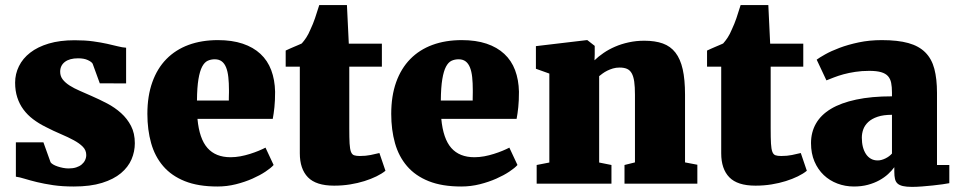

<svg xmlns="http://www.w3.org/2000/svg" viewBox="-20 -729 3793 762"><path d="M43 -164.1H152.3L180.7 -85Q183.6 -80.6 190.9 -76.2Q198.2 -71.8 208.5 -68.4Q218.8 -64.9 230.2 -62.7Q241.7 -60.5 252.4 -60.5Q269.5 -60.5 282.5 -64.7Q295.4 -68.8 304.2 -76.2Q313 -83.5 317.6 -93.3Q322.3 -103 322.3 -113.8Q322.3 -132.8 308.8 -146.5Q295.4 -160.2 272.9 -172.4Q250.5 -184.6 221.7 -196.8Q192.9 -209 161.6 -225.1Q133.8 -238.8 111.3 -255.9Q88.9 -272.9 73 -294.4Q57.1 -315.9 48.6 -342.3Q40 -368.7 40 -400.9Q40 -435.5 55.2 -466.3Q70.3 -497.1 99.9 -520Q129.4 -543 173.6 -556.2Q217.8 -569.3 275.9 -569.3Q317.9 -569.3 349.4 -564.9Q380.9 -560.5 405 -555.2Q429.2 -549.8 447.5 -545.2Q465.8 -540.5 480.5 -539.6V-397.9L376 -398.4L347.7 -476.1Q343.8 -483.4 328.6 -490.5Q313.5 -497.6 290 -497.6Q255.9 -497.6 237.3 -483.2Q218.8 -468.8 218.8 -444.3Q218.8 -426.8 229 -413.6Q239.3 -400.4 256.6 -389.4Q273.9 -378.4 296.4 -368.7Q318.8 -358.9 343.3 -348.1Q374.5 -334.5 405.3 -318.4Q436 -302.2 460.4 -280.3Q484.9 -258.3 500 -229.2Q515.1 -200.2 515.1 -160.6Q515.1 -127.4 502 -96.7Q488.8 -65.9 460 -41.7Q431.2 -17.6 385 -3.2Q338.9 11.2 272.9 11.2Q227.1 11.2 190.9 5.9Q154.8 0.5 126.7 -6.3Q98.6 -13.2 78.1 -19.5Q57.6 -25.9 43 -27.8Z M564.9 -276.9Q564.9 -348.1 584.5 -402.8Q604 -457.5 640.4 -494.6Q676.8 -531.7 728.5 -550.8Q780.3 -569.8 844.7 -569.8Q900.9 -569.8 943.1 -555.7Q985.4 -541.5 1013.7 -515.1Q1042 -488.8 1056.4 -450.7Q1070.8 -412.6 1071.8 -364.7Q1071.8 -329.1 1069.1 -303.5Q1066.4 -277.8 1062.5 -257.3H763.7Q771 -178.2 803.5 -141.6Q835.9 -105 895 -105Q914.1 -105 933.8 -108.6Q953.6 -112.3 972.2 -118.2Q990.7 -124 1006.6 -130.6Q1022.5 -137.2 1033.7 -143.1L1065.9 -74.2Q1055.7 -62.5 1033.7 -47.9Q1011.7 -33.2 981.9 -20Q952.1 -6.8 916.5 2.2Q880.9 11.2 842.8 11.2Q766.6 11.2 713.6 -10Q660.6 -31.2 627.7 -69.6Q594.7 -107.9 579.8 -160.9Q564.9 -213.9 564.9 -276.9ZM888.2 -330.1Q888.2 -333.5 888.2 -339.1Q888.2 -344.7 888.4 -350.6Q888.7 -356.4 888.7 -362.1Q888.7 -367.7 888.7 -371.1Q888.7 -399.9 886.2 -422.6Q883.8 -445.3 877.4 -461.2Q871.1 -477.1 860.1 -485.4Q849.1 -493.7 832.5 -493.7Q816.9 -493.7 804.2 -487.8Q791.5 -481.9 782.2 -464.4Q772.9 -446.8 767.6 -414.8Q762.2 -382.8 761.7 -330.1Z M1169.9 -464.4H1113.8V-528.3Q1113.8 -528.3 1118.4 -530.5Q1123 -532.7 1130.1 -535.9Q1137.2 -539.1 1145.8 -542.7Q1154.3 -546.4 1161.4 -549.3Q1168.5 -552.2 1173.1 -554.4Q1177.7 -556.6 1177.7 -556.6Q1186.5 -566.4 1195.3 -579.6Q1204.1 -592.8 1212.4 -612.8Q1222.2 -633.3 1230.2 -656.7Q1238.3 -680.2 1247.1 -709H1356.9L1364.3 -555.7H1495.6V-464.4H1366.2V-219.7Q1366.2 -181.6 1367.4 -159.7Q1368.7 -137.7 1372.8 -126.7Q1377 -115.7 1385.3 -112.8Q1393.6 -109.9 1407.7 -109.9H1408.2Q1431.6 -109.9 1450.7 -113.8Q1469.7 -117.7 1485.4 -121.6H1485.8L1509.8 -51.3Q1495.6 -39.6 1474.1 -29.1Q1452.6 -18.6 1426.3 -10.3Q1399.9 -2 1369.6 2.9Q1339.4 7.8 1306.6 7.8H1305.7Q1234.4 7.8 1202.1 -25.4Q1169.9 -58.6 1169.9 -120.6Z M1532.7 -276.9Q1532.7 -348.1 1552.2 -402.8Q1571.8 -457.5 1608.2 -494.6Q1644.5 -531.7 1696.3 -550.8Q1748 -569.8 1812.5 -569.8Q1868.7 -569.8 1910.9 -555.7Q1953.1 -541.5 1981.4 -515.1Q2009.8 -488.8 2024.2 -450.7Q2038.6 -412.6 2039.6 -364.7Q2039.6 -329.1 2036.9 -303.5Q2034.2 -277.8 2030.3 -257.3H1731.4Q1738.8 -178.2 1771.2 -141.6Q1803.7 -105 1862.8 -105Q1881.8 -105 1901.6 -108.6Q1921.4 -112.3 1939.9 -118.2Q1958.5 -124 1974.4 -130.6Q1990.2 -137.2 2001.5 -143.1L2033.7 -74.2Q2023.4 -62.5 2001.5 -47.9Q1979.5 -33.2 1949.7 -20Q1919.9 -6.8 1884.3 2.2Q1848.6 11.2 1810.5 11.2Q1734.4 11.2 1681.4 -10Q1628.4 -31.2 1595.5 -69.6Q1562.5 -107.9 1547.6 -160.9Q1532.7 -213.9 1532.7 -276.9ZM1856 -330.1Q1856 -333.5 1856 -339.1Q1856 -344.7 1856.2 -350.6Q1856.4 -356.4 1856.4 -362.1Q1856.4 -367.7 1856.4 -371.1Q1856.4 -399.9 1854 -422.6Q1851.6 -445.3 1845.2 -461.2Q1838.9 -477.1 1827.9 -485.4Q1816.9 -493.7 1800.3 -493.7Q1784.7 -493.7 1772 -487.8Q1759.3 -481.9 1750 -464.4Q1740.7 -446.8 1735.4 -414.8Q1730 -382.8 1729.5 -330.1Z M2109.9 -74.2 2160.2 -84V-437L2106.9 -456.1V-545.9L2308.6 -569.8H2311L2340.3 -546.9V-513.2L2339.4 -489.7Q2355 -504.9 2375.7 -519Q2396.5 -533.2 2421.4 -543.9Q2446.3 -554.7 2475.6 -561Q2504.9 -567.4 2537.1 -567.4Q2580.1 -567.4 2610.6 -556.4Q2641.1 -545.4 2660.6 -520.3Q2680.2 -495.1 2689.5 -454.1Q2698.7 -413.1 2698.7 -353.5V-84.5L2747.6 -75.2V0H2458.5V-74.2L2500 -84.5V-353Q2500 -384.3 2497.1 -405Q2494.1 -425.8 2487.1 -438.2Q2480 -450.7 2468.3 -455.8Q2456.5 -460.9 2439 -460.9Q2424.8 -460.9 2412.6 -457.3Q2400.4 -453.6 2390.1 -448.5Q2379.9 -443.4 2371.8 -437.5Q2363.8 -431.6 2357.9 -426.8V-84L2406.7 -74.2V0H2109.9Z M2842.3 -464.4H2786.1V-528.3Q2786.1 -528.3 2790.8 -530.5Q2795.4 -532.7 2802.5 -535.9Q2809.6 -539.1 2818.1 -542.7Q2826.7 -546.4 2833.7 -549.3Q2840.8 -552.2 2845.5 -554.4Q2850.1 -556.6 2850.1 -556.6Q2858.9 -566.4 2867.7 -579.6Q2876.5 -592.8 2884.8 -612.8Q2894.5 -633.3 2902.6 -656.7Q2910.6 -680.2 2919.4 -709H3029.3L3036.6 -555.7H3168V-464.4H3038.6V-219.7Q3038.6 -181.6 3039.8 -159.7Q3041 -137.7 3045.2 -126.7Q3049.3 -115.7 3057.6 -112.8Q3065.9 -109.9 3080.1 -109.9H3080.6Q3104 -109.9 3123 -113.8Q3142.1 -117.7 3157.7 -121.6H3158.2L3182.1 -51.3Q3168 -39.6 3146.5 -29.1Q3125 -18.6 3098.6 -10.3Q3072.3 -2 3042 2.9Q3011.7 7.8 2979 7.8H2978Q2906.7 7.8 2874.5 -25.4Q2842.3 -58.6 2842.3 -120.6Z M3198.7 -161.1Q3198.7 -204.1 3218.3 -238.5Q3237.8 -272.9 3277.6 -296.9Q3317.4 -320.8 3377.9 -333.7Q3438.5 -346.7 3520 -346.7V-362.3Q3520 -384.3 3516.8 -400.1Q3513.7 -416 3504.2 -426.8Q3494.6 -437.5 3476.8 -442.6Q3459 -447.8 3429.7 -447.8Q3399.9 -447.8 3374.3 -443.8Q3348.6 -439.9 3327.4 -434.1Q3306.2 -428.2 3289.3 -421.6Q3272.5 -415 3260.3 -410.2H3259.8L3221.2 -492.2Q3231.4 -500 3254.9 -513.2Q3278.3 -526.4 3312 -539.1Q3345.7 -551.8 3388.2 -560.8Q3430.7 -569.8 3479.5 -569.8Q3543 -569.8 3585 -558.1Q3627 -546.4 3652.3 -521Q3677.7 -495.6 3688.2 -455.8Q3698.7 -416 3698.7 -360.4V-74.2H3747.6V-2Q3738.3 0 3720.7 2.4Q3703.1 4.9 3682.1 7.1Q3661.1 9.3 3639.2 11Q3617.2 12.7 3599.6 12.7Q3577.6 12.7 3563.7 9.5Q3549.8 6.3 3542.2 -0.5Q3534.7 -7.3 3532 -18.8Q3529.3 -30.3 3529.3 -46.9V-65.4Q3519.5 -51.8 3504.6 -38.1Q3489.7 -24.4 3469.7 -13.4Q3449.7 -2.4 3424.6 4.4Q3399.4 11.2 3369.1 11.2Q3334.5 11.2 3303.5 -0.5Q3272.5 -12.2 3249.3 -34.2Q3226.1 -56.2 3212.4 -88.1Q3198.7 -120.1 3198.7 -161.1ZM3400.4 -182.6Q3400.4 -162.6 3404.5 -146.2Q3408.7 -129.9 3416.7 -117.7Q3424.8 -105.5 3436.5 -98.9Q3448.2 -92.3 3463.4 -92.3Q3477.5 -92.3 3493.7 -100.1Q3509.8 -107.9 3520 -119.6V-273.4Q3485.8 -273.4 3462.9 -265.6Q3439.9 -257.8 3426 -244.9Q3412.1 -231.9 3406.2 -215.8Q3400.4 -199.7 3400.4 -182.6Z"/></svg>

Font: Merriweather UltraBold
Style: Regular
Weight: 900
Designer: Eben Sorkin ( sorkintype@gmail.com )
Foundry: Eben Sorkin
Version: Version 1.570; ttfautohint (v1.3) -l 8 -r 32 -G 0 -x 0 -H 60